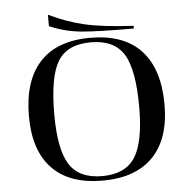

<svg xmlns="http://www.w3.org/2000/svg" viewBox="-61 -977 1051 1058"><g transform="rotate(-5 465.0 -448.5)"><path d="M464 -770Q279 -770 184.5 -667Q90 -564 90 -368Q90 -179 185.5 -79.5Q281 20 464 20Q647 20 743.5 -79.5Q840 -179 840 -368Q840 -564 745 -667Q650 -770 464 -770ZM700 -367Q700 -173 646 -89Q592 -5 464 -5Q337 -5 283.5 -88.5Q230 -172 230 -367Q230 -574 282 -659.5Q334 -745 464 -745Q594 -745 647 -659.5Q700 -574 700 -367ZM243 -917V-854Q327 -817 418 -808.5Q509 -800 708 -800V-815Q539 -824 440.5 -846.5Q342 -869 243 -917Z"/></g></svg>

Font: Solide Mirage
Style: Mono
Weight: 400
Width: 6
Designer: Jérémy Landes
Foundry: Velvetyne Type Foundry
Version: Version 1.1